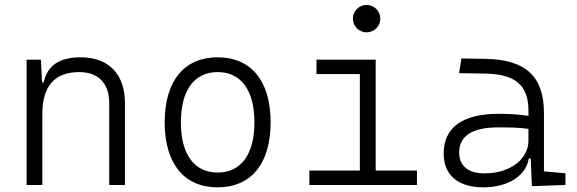

<svg xmlns="http://www.w3.org/2000/svg" viewBox="-20 -764 2384 793"><path d="M431.2 0H496.1V-336.9C496.1 -458 429.2 -527.3 313 -527.3C225.1 -527.3 175.3 -493.2 160.6 -423.8H153.8L148.9 -517.6H89.8V0H154.8V-292.5C154.8 -409.2 206.5 -466.3 307.6 -466.3C385.3 -466.3 431.2 -420.4 431.2 -338.4Z M878.9 9.8C1017.1 9.8 1097.7 -87.9 1097.7 -258.8C1097.7 -429.7 1017.1 -527.3 878.9 -527.3C740.7 -527.3 660.2 -429.7 660.2 -258.8C660.2 -87.9 740.7 9.8 878.9 9.8ZM878.9 -51.3C782.2 -51.3 727.1 -126.5 727.1 -258.8C727.1 -391.1 782.2 -466.3 878.9 -466.3C975.6 -466.3 1030.8 -391.1 1030.8 -258.8C1030.8 -126.5 975.6 -51.3 878.9 -51.3Z M1257.8 0H1702.1V-59.6H1531.7V-517.6H1287.1V-458H1466.3V-59.6H1257.8ZM1494.1 -630.4C1525.4 -630.4 1550.8 -655.8 1550.8 -687C1550.8 -718.3 1525.4 -743.7 1494.1 -743.7C1462.9 -743.7 1437.5 -718.3 1437.5 -687C1437.5 -655.8 1462.9 -630.4 1494.1 -630.4Z M2176.8 4.9 2315.4 0V-48.3L2226.6 -56.2V-297.4C2226.6 -448.7 2151.4 -518.6 1982.4 -521L1885.7 -522.5L1876 -461.9L1985.8 -460C2107.9 -457.5 2162.6 -412.6 2162.6 -307.1V-285.2C2128.9 -291 2085.9 -293.9 2039.6 -293.9C1890.1 -293.9 1812.5 -237.8 1812.5 -129.4C1812.5 -41 1872.1 9.8 1976.1 9.8C2077.1 9.8 2152.3 -37.1 2164.1 -109.4H2171.9ZM2162.6 -231.4V-182.6C2162.6 -108.9 2089.4 -47.9 1981.4 -47.9C1914.6 -47.9 1876.5 -78.6 1876.5 -133.3C1876.5 -203.1 1930.2 -237.8 2037.6 -237.8C2078.1 -237.8 2124.5 -237.8 2162.6 -231.4Z"/></svg>

Font: Cascadia Mono NF Light
Style: Regular
Weight: 300
Monospace: yes
Designer: Aaron Bell
Foundry: Saja Typeworks
Version: Version 2404.023